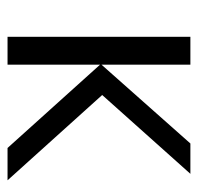

<svg xmlns="http://www.w3.org/2000/svg" viewBox="-28 -510 537 522"><g transform="rotate(90 241.0 -248.5)"><path d="M369.6 -497.1H452.1L237.8 -257.3L469.7 0H381.8L155.3 -251.5V0H79.6V-497.1H155.3V-255.4Z"/></g></svg>

Font: Bpm'online Open Sans
Style: Regular
Weight: 400
Foundry: Ascender Corporation
Version: Version 1.10